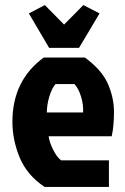

<svg xmlns="http://www.w3.org/2000/svg" viewBox="-20 -738 494 758"><path d="M274 -406H199Q184 -388 174.5 -356Q165 -324 165 -294H308Q310 -324 300 -356.5Q290 -389 274 -406ZM410 -105V0H156Q86 -47 57.5 -116.5Q29 -186 29 -257Q29 -421 153 -511H315Q382 -462 406 -407Q430 -352 430 -296Q430 -240 421 -200H172Q175 -177 189.5 -147.5Q204 -118 221 -105ZM292 -549H174L94 -685L157 -718L233 -641L309 -718L373 -685Z"/></svg>

Font: Jockey One
Style: Regular
Weight: 400
Designer: TypeTogether
Foundry: TypeTogether
Version: Version 1.002